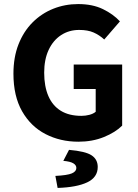

<svg xmlns="http://www.w3.org/2000/svg" viewBox="-20 -684 678 943"><path d="M365 12Q276 12 203.5 -25.5Q131 -63 88.5 -137.5Q46 -212 46 -322Q46 -403 71 -466.5Q96 -530 140 -574Q184 -618 241.5 -641Q299 -664 364 -664Q435 -664 486 -639Q537 -614 569 -579L492 -490Q468 -512 439.5 -524.5Q411 -537 369 -537Q319 -537 280 -511.5Q241 -486 219 -439Q197 -392 197 -327Q197 -260 217.5 -212.5Q238 -165 278.5 -140Q319 -115 380 -115Q400 -115 419 -120Q438 -125 450 -135V-247H342V-367H580V-67Q547 -34 490.5 -11Q434 12 365 12ZM263 239 252 180Q311 177 333 167.5Q355 158 355 141Q355 127 340 118Q325 109 291 106L319 52Q400 59 430 79Q460 99 460 136Q460 187 408.5 211.5Q357 236 263 239Z"/></svg>

Font: Source Sans 3
Style: Bold
Weight: 700
Designer: Paul D. Hunt
Foundry: Adobe
Version: Version 3.052;hotconv 1.1.0;makeotfexe 2.6.0